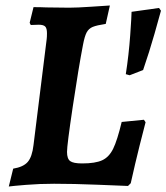

<svg xmlns="http://www.w3.org/2000/svg" viewBox="-20 -669 606 699"><path d="M12 10 28 -55Q65 -61 81 -79.5Q97 -98 102 -141L150 -527Q151 -535 151 -548Q151 -566 144.5 -572.5Q138 -579 121 -579L92 -578L88 -586L102 -643Q129 -643 149 -642L232 -641Q260 -641 311.5 -644.5Q363 -648 380 -649L365 -582Q332 -577 317.5 -571Q303 -565 295.5 -551Q288 -537 282 -505Q266 -422 245 -281.5Q224 -141 224 -116Q224 -91 235.5 -82.5Q247 -74 279 -74Q327 -74 352 -85.5Q377 -97 392 -127.5Q407 -158 423 -225L504 -233L510 -224Q505 -206 488.5 -140Q472 -74 456 -2L446 8Q420 7 334 3.5Q248 0 177 0Q124 0 75 4Q26 8 12 10ZM501 -414 452 -395 438 -399Q449 -470 454 -540.5Q459 -611 459 -626L559 -640L566 -630Q561 -611 542.5 -546Q524 -481 501 -414Z"/></svg>

Font: Alegreya SC
Style: Bold Italic
Weight: 700
Italic angle: -7°
Designer: Juan Pablo del Peral
Foundry: Huerta Tipografica
Version: Version 2.007; ttfautohint (v1.6)